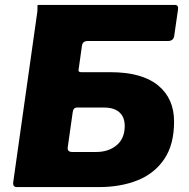

<svg xmlns="http://www.w3.org/2000/svg" viewBox="-20 -762 768 782"><path d="M429 -468Q558 -468 623.5 -414.5Q689 -361 689 -267Q689 -173 649 -114Q609 -55 540 -27.5Q471 0 382 0H49Q31 0 34 -21L132 -714Q133 -726 132.5 -734Q132 -742 135 -742H692Q708 -742 705 -723L690 -619Q688 -595 664 -595H338Q317 -595 314 -577L300 -478Q298 -468 311 -468ZM372 -143Q422 -143 455 -170.5Q488 -198 488 -249Q488 -274 478 -290.5Q468 -307 449.5 -315.5Q431 -324 404 -324H294Q278 -324 276 -304L256 -163Q253 -143 274 -143Z"/></svg>

Font: Libre Franklin ExtraBold
Style: Italic
Weight: 800
Italic angle: -8°
Designer: Pablo Impallari, Rodrigo Fuenzalida, Nhung Nguyen
Foundry: Impallari Type
Version: Version 3.000